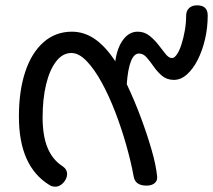

<svg xmlns="http://www.w3.org/2000/svg" viewBox="-20 -687 800 721"><path d="M188 14Q175 14 166 8Q51 -62 51 -249Q51 -345 74.5 -416.5Q98 -488 143 -528Q188 -568 250 -568Q296 -568 336 -540.5Q376 -513 413 -457Q420 -508 442.5 -538Q465 -568 497 -568Q522 -568 541 -553Q560 -538 575 -518.5Q590 -499 602 -484Q614 -469 626 -469Q635 -469 644.5 -483Q654 -497 661.5 -520.5Q669 -544 674 -572Q679 -600 679 -628Q679 -646 690 -656.5Q701 -667 720 -667Q760 -667 760 -629Q760 -583 750 -540Q740 -497 722.5 -462.5Q705 -428 682 -407.5Q659 -387 633 -387Q607 -387 589 -402Q571 -417 557.5 -436.5Q544 -456 531 -471Q518 -486 502 -486Q483 -486 471.5 -456.5Q460 -427 456 -371Q485 -310 509 -245.5Q533 -181 549.5 -123.5Q566 -66 570 -25Q572 -9 561 0.5Q550 10 530 10Q488 10 482 -24Q472 -79 454 -142.5Q436 -206 412.5 -267Q389 -328 361.5 -378Q334 -428 305 -458Q276 -488 248 -488Q215 -488 190.5 -456Q166 -424 153 -369.5Q140 -315 140 -246Q140 -176 159 -131Q178 -86 216 -62Q232 -51 232 -34Q232 -22 225.5 -11Q219 0 209 7Q199 14 188 14Z"/></svg>

Font: Playpen Sans Thai
Style: Regular
Weight: 400
Designer: Sirin Gunkloy, Laura Meseguer, Veronika Burian, José Scaglione
Foundry: TypeTogether
Version: Version 2.000